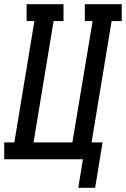

<svg xmlns="http://www.w3.org/2000/svg" viewBox="-44 -755 597 910"><path d="M327 135 349 0H-24V-80H24L119 -655H82V-735H257V-655H210L115 -80H299L395 -655H358V-735H533V-655H485L390 -80H442L407 135Z"/></svg>

Font: Iosevka Slab Medium Oblique
Style: Regular
Weight: 500
Italic angle: -9°
Monospace: yes
Designer: Belleve Invis
Foundry: Belleve Invis
Version: Version 11.1.1; ttfautohint (v1.8.3)